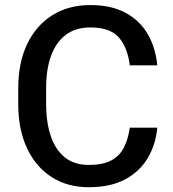

<svg xmlns="http://www.w3.org/2000/svg" viewBox="-20 -741 692 770"><path d="M610.8 -229Q604.5 -160.6 572 -106.4Q539.6 -52.2 481 -21.2Q422.4 9.8 335.9 9.8Q250 9.8 186.5 -31.2Q123 -72.3 88.1 -147.2Q53.2 -222.2 53.2 -323.2V-387.2Q53.2 -488.8 88.6 -563.5Q124 -638.2 189 -679.4Q253.9 -720.7 342.8 -720.7Q425.8 -720.7 483.2 -689.9Q540.5 -659.2 572.3 -604.5Q604 -549.8 610.8 -479H500.5Q491.7 -550.3 456.8 -590.6Q421.9 -630.9 342.8 -630.9Q283.7 -630.9 244.4 -601.6Q205.1 -572.3 185.1 -518.1Q165 -463.9 165 -388.2V-323.2Q165 -252.4 182.9 -197.5Q200.7 -142.6 238.5 -111.1Q276.4 -79.6 335.9 -79.6Q391.6 -79.6 425.3 -97.2Q459 -114.7 476.3 -148.2Q493.7 -181.6 500.5 -229Z"/></svg>

Font: Heebo Medium
Style: Regular
Weight: 500
Designer: Oded Ezer
Foundry: Ezer Type House
Version: Version 3.100